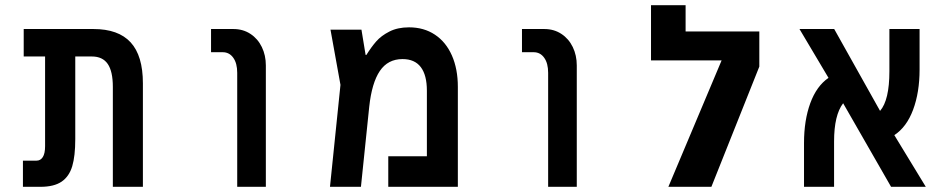

<svg xmlns="http://www.w3.org/2000/svg" viewBox="-20 -721 3640 741"><path d="M334.5 -503H270.5V-184Q270.5 -119 258.8 -79.5Q247 -40 217.8 -20Q188.5 0 136 0H68.5V-101H121Q136.5 -101 145.2 -114.8Q154 -128.5 154 -157V-503H71.5V-609H340.5Q437 -609 484.2 -557.5Q531.5 -506 531.5 -399.5V0H415.5V-385.5Q415.5 -445.5 395.8 -474.2Q376 -503 334.5 -503Z M839.5 -519.5H794.5V-609H880.5Q918 -609 946.5 -590.2Q975 -571.5 990.5 -539.5Q1006 -507.5 1006 -468.5V0H895.5V-440Q895.5 -477 880.2 -498.2Q865 -519.5 839.5 -519.5Z M1747 -385.5V0H1478.5V-118H1627.5V-371Q1627.5 -431 1604 -462Q1580.5 -493 1533.5 -493Q1477 -493 1446 -447.2Q1415 -401.5 1405 -309L1373 0H1253.5L1294 -393.5L1255.5 -606.5H1375L1391 -509H1394Q1413 -539.5 1432 -561.2Q1451 -583 1482.8 -599.2Q1514.5 -615.5 1558.5 -615.5Q1616 -615.5 1658.5 -587.2Q1701 -559 1724 -507Q1747 -455 1747 -385.5Z M2039.5 -519.5H1994.5V-609H2080.5Q2118 -609 2146.5 -590.2Q2175 -571.5 2190.5 -539.5Q2206 -507.5 2206 -468.5V0H2095.5V-440Q2095.5 -477 2080.2 -498.2Q2065 -519.5 2039.5 -519.5Z M2910.5 -599.5V-464L2725.5 0H2559.5L2765 -488H2492.5V-701H2626V-599.5Z M3199 -175V0H3083V-169Q3083 -256.5 3107.2 -322.8Q3131.5 -389 3177.5 -420.5L3065.5 -609H3199.5L3376.5 -293Q3412.5 -334.5 3412.5 -446V-609H3529V-452.5Q3529 -364.5 3504 -297.5Q3479 -230.5 3431.5 -199.5L3553 0H3419L3234 -322.5Q3199 -277 3199 -175Z"/></svg>

Font: JuliaMono SemiBold
Style: Regular
Weight: 600
Monospace: yes
Designer: cormullion
Foundry: corm
Version: Version 0.055; ttfautohint (v1.8.4)